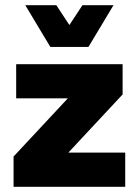

<svg xmlns="http://www.w3.org/2000/svg" viewBox="-20 -716 533 736"><path d="M32 0V-116L240 -339H42V-470H450V-354L242 -131H460V0ZM173 -536 77 -696H196L246 -620L296 -696H415L319 -536Z"/></svg>

Font: Gantari ExtraBold
Style: Regular
Weight: 800
Version: Version 1.000